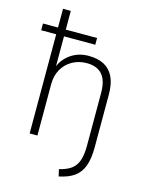

<svg xmlns="http://www.w3.org/2000/svg" viewBox="-131 -784 801 1049"><g transform="rotate(15 270.0 -259.5)"><path d="M306 186 297 147Q339 137 364 119Q389 101 400.5 68.5Q412 36 412 -17V-314Q412 -362 399 -392Q386 -422 360 -437Q334 -452 295 -452Q250 -452 213.5 -431.5Q177 -411 156.5 -374.5Q136 -338 136 -291V0H92V-561H7V-599H92V-705H136V-599H313V-561H136V-379H131Q148 -430 192 -461.5Q236 -493 295 -493Q346 -493 381.5 -474.5Q417 -456 436 -417.5Q455 -379 455 -317V-19Q455 45 440 86.5Q425 128 392.5 151.5Q360 175 306 186Z"/></g></svg>

Font: Nunito Sans 10pt SemiCondensed ExtraLight
Style: Regular
Weight: 250
Width: 4
Designer: Vernon Adams
Foundry: Vernon Adams
Version: Version 3.101;gftools[0.9.27]